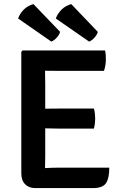

<svg xmlns="http://www.w3.org/2000/svg" viewBox="-20 -934 608 955"><path d="M86 -676.5 92.5 -683H204V-584Q204 -563 204.5 -549Q205 -535 205 -514.5V-154.5Q205 -139.5 204.5 -126.8Q204 -114 204 -98.5V1.5H155.5Q123.5 1.5 104.8 -17.8Q86 -37 86 -71.5ZM447 -394Q450.5 -382.5 452 -368.2Q453.5 -354 453.5 -344.5Q453.5 -334.5 452 -320.8Q450.5 -307 447 -294.5H268.5Q257 -294.5 238 -295Q219 -295.5 198.8 -295.8Q178.5 -296 163 -296V-392.5Q178.5 -393 198.8 -393.2Q219 -393.5 238 -393.8Q257 -394 268.5 -394ZM502.5 -683Q505.5 -669.5 506 -657.5Q506.5 -645.5 506.5 -635.5Q506.5 -625 504.2 -610Q502 -595 497 -581.5H268.5Q257 -581.5 238 -581.8Q219 -582 198.8 -582.2Q178.5 -582.5 163 -583V-683ZM523.5 -100Q523.5 -47 507 -22.8Q490.5 1.5 444 1.5H163V-95.5Q189.5 -97 214.5 -98.5Q239.5 -100 272 -100ZM146.5 -913.5 279 -775.5Q274.5 -760 262 -746.5Q249.5 -733 235.5 -727L70 -842Q78.5 -866.5 98.2 -886.2Q118 -906 146.5 -913.5ZM334.5 -913.5 466.5 -775.5Q462.5 -760.5 450 -746.8Q437.5 -733 423.5 -727L257.5 -842Q266.5 -866.5 286.2 -886.2Q306 -906 334.5 -913.5Z"/></svg>

Font: Signika Medium
Style: Regular
Weight: 500
Designer: Anna Giedry
Foundry: Anna Giedry
Version: Version 2.000